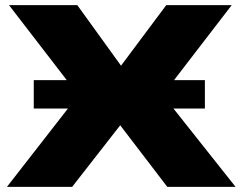

<svg xmlns="http://www.w3.org/2000/svg" viewBox="-20 -725 936 745"><path d="M7 0 320 -402V-309L15 -705H280L454 -464H445L625 -705H879L576 -311V-401L894 0H629L441 -246H452L260 0ZM111 -304V-414H775V-304Z"/></svg>

Font: Nunito Sans 7pt Expanded Black
Style: Regular
Weight: 900
Width: 7
Designer: Vernon Adams
Foundry: Vernon Adams
Version: Version 3.101;gftools[0.9.27]